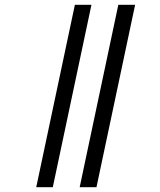

<svg xmlns="http://www.w3.org/2000/svg" viewBox="-20 -780 666 800"><path d="M312 0 473 -760H543L382 0ZM131 0 292 -760H361L200 0Z"/></svg>

Font: Noto Serif SemiCondensed
Style: Italic
Weight: 400
Width: 4
Italic angle: -12°
Designer: Monotype Design Team
Foundry: Monotype Imaging Inc.
Version: Version 2.013